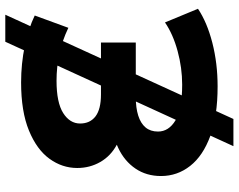

<svg xmlns="http://www.w3.org/2000/svg" viewBox="-106 -704 880 707"><g transform="rotate(-90 333.5 -350.0)"><path d="M369.5 11.8Q260.5 11.8 187.2 -15Q113.8 -41.8 76.6 -89.2Q39.3 -136.6 39.3 -196.6Q39.3 -250.4 66.8 -290.8Q94.3 -331.2 142.2 -353.9Q190.2 -376.6 250.3 -376.6L255.3 -336.6Q197 -336.6 155 -359.1Q113.1 -381.6 91 -420.2Q68.9 -458.8 68.9 -505.2Q68.9 -560.4 102.8 -607.2Q136.6 -654 206.8 -682.9Q276.9 -711.8 384.1 -711.8Q452.8 -711.8 517.4 -698.4Q582 -685 630.4 -661.6L585.1 -537.8Q536.9 -560.8 488.6 -571Q440.3 -581.3 390.1 -581.3Q309.8 -581.3 271.2 -556.8Q232.7 -532.3 232.7 -494.5Q232.7 -458 259 -437.8Q285.4 -417.7 339.9 -417.7H531V-289.5H329.9Q290.3 -289.5 261.8 -280.5Q233.3 -271.5 218.2 -253.5Q203.1 -235.4 203.1 -207.7Q203.1 -168.1 244.2 -143.4Q285.4 -118.7 376.1 -118.7Q437.7 -118.7 499.5 -135.5Q561.3 -152.2 604.9 -182L655.2 -60.5Q605.6 -27.1 530 -7.6Q454.3 11.8 369.5 11.8ZM149.3 70 533.8 -770H633.3L249.4 70Z"/></g></svg>

Font: Montserrat Alternates Thin
Style: Regular
Weight: 100
Designer: Julieta Ulanovsky
Foundry: Julieta Ulanovsky
Version: Version 9.000